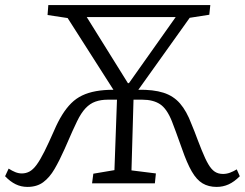

<svg xmlns="http://www.w3.org/2000/svg" viewBox="-29 -721 963 755"><path d="M431 -329H394Q368 -329 346.5 -321.5Q325 -314 307.5 -295.5Q290 -277 274 -244Q267 -230 256 -205.5Q245 -181 225 -135Q205 -90 185.5 -56.5Q166 -23 141 -4.5Q116 14 79 14Q54 14 32.5 3.5Q11 -7 -9 -28L5 -58Q19 -49 31.5 -44Q44 -39 57 -39Q73 -39 87 -46.5Q101 -54 115 -73Q129 -92 145.5 -125Q162 -158 184 -208Q199 -243 215.5 -269.5Q232 -296 251 -315Q270 -334 294 -345.5Q318 -357 348.5 -362.5Q379 -368 417 -368L237 -650L158 -662L161 -701H798L794 -663L717 -651L515 -368Q574 -369 613.5 -356.5Q653 -344 679 -314Q705 -284 724 -233Q730 -219 736 -203.5Q742 -188 748.5 -170.5Q755 -153 764 -131Q778 -96 790 -75.5Q802 -55 815.5 -46Q829 -37 848 -37Q862 -37 875.5 -42Q889 -47 902 -55L914 -28Q892 -6 870 4Q848 14 823 14Q791 14 767.5 0Q744 -14 725 -47Q706 -80 687 -135Q672 -176 663 -201.5Q654 -227 647 -244Q627 -294 600 -311.5Q573 -329 531 -329H496L488 -51L584 -39L580 0H333L338 -38L421 -52ZM312 -654 474 -394H478L662 -654Z"/></svg>

Font: Literata Light
Style: Italic
Weight: 300
Italic angle: -2°
Designer: Latin by Veronika Burian and Jose Scaglione. Greek by Irene Vlachou. Cyrillic by Vera Evstafieva
Foundry: TypeTogether
Version: Version 3.103;gftools[0.9.29]